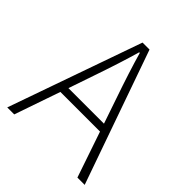

<svg xmlns="http://www.w3.org/2000/svg" viewBox="-184 -777 894 894"><g transform="rotate(45 263.0 -329.5)"><path d="M188 -388 146 -265H380L338 -388Q292 -521 265 -616H261Q234 -521 188 -388ZM8 0 240 -659H286L518 0H470L393 -226H132L54 0Z"/></g></svg>

Font: Toshiba Sans Light
Style: Regular
Weight: 300
Designer: Paul D. Hunt
Foundry: Toshiba Corporation
Version: Version 2.020;PS 2.0;hotconv 1.0.86;makeotf.lib2.5.63406